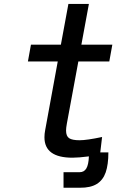

<svg xmlns="http://www.w3.org/2000/svg" viewBox="-20 -770 640 946"><path d="M199 -93.5Q199 -111 202.5 -128.5L264.5 -467H117.5L132.5 -550H280L317 -750.5H418L381 -550H533.5L518.5 -467H366L309.5 -161.5Q305.5 -140 305.5 -127Q305.5 -99 320.8 -89Q336 -79 372 -79Q407.5 -79 483 -95L474 -19H514Q514 41 500.8 79.2Q487.5 117.5 456.8 136.5Q426 155.5 373.5 155H293V78.5H372Q394.5 78.5 405.5 59.8Q416.5 41 418 0.5Q367 7 337 7Q199 7 199 -93.5Z"/></svg>

Font: JuliaMono MediumItalic
Style: Regular
Weight: 500
Italic angle: -9°
Monospace: yes
Designer: cormullion
Foundry: corm
Version: Version 0.049; ttfautohint (v1.8.4)